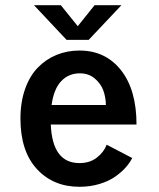

<svg xmlns="http://www.w3.org/2000/svg" viewBox="-20 -706 610 737"><path d="M446 -686 320.5 -553H235.5L110.5 -686H213.5L278.5 -605.5L343 -686ZM487.5 -99.5Q479 -82 463.2 -64Q447.5 -46 423 -28.5Q398.5 -11 362.5 0Q326.5 11 285 11Q184.5 11 121.5 -57.2Q58.5 -125.5 58.5 -251Q58.5 -314.5 76.5 -365Q94.5 -415.5 125.8 -447.2Q157 -479 197.5 -495.5Q238 -512 285 -512Q385 -512 444.5 -436.5Q504 -361 504 -228H175Q181 -80 285 -80Q325 -80 352 -101.2Q379 -122.5 389.5 -150.5ZM286.5 -424.5Q243.5 -424.5 215 -394.5Q186.5 -364.5 178 -303H386.5Q386 -332 376.8 -358.2Q367.5 -384.5 344 -404.5Q320.5 -424.5 286.5 -424.5Z"/></svg>

Font: League Mono Narrow Medium
Style: Regular
Weight: 500
Width: 3
Designer: Tyler Finck
Foundry: The League of Moveable Type / Tyler Finck
Version: Version 2.210